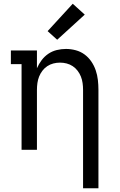

<svg xmlns="http://www.w3.org/2000/svg" viewBox="-20 -799 640 1024"><path d="M423 205V-320Q423 -338 420.5 -356Q418 -374 411.5 -390.5Q405 -407 394 -421.5Q383 -436 368 -446Q353 -456 335.5 -460.5Q318 -465 300 -465Q282 -465 264.5 -460.5Q247 -456 232 -446Q217 -436 206 -421.5Q195 -407 188.5 -390.5Q182 -374 179.5 -356Q177 -338 177 -320V0H95V-457H38V-530H177V-435Q187 -458 202 -478Q217 -498 237.5 -512Q258 -526 282.5 -532Q307 -538 332 -538Q358 -538 384 -531Q410 -524 431 -508.5Q452 -493 467 -471Q482 -449 490.5 -424Q499 -399 502 -372.5Q505 -346 505 -320V205ZM285 -587 234 -633 368 -779 432 -721Z"/></svg>

Font: Iosevka Slab Extended
Style: Regular
Weight: 400
Width: 7
Monospace: yes
Designer: Belleve Invis
Foundry: Belleve Invis
Version: Version 11.1.1; ttfautohint (v1.8.3)